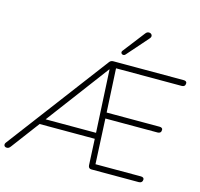

<svg xmlns="http://www.w3.org/2000/svg" viewBox="-154 -1083 1282 1229"><g transform="rotate(15 487.0 -468.0)"><path d="M-18 -25 485 -692Q490 -699 496.5 -702Q503 -705 512 -705H977Q987 -705 992.5 -701Q998 -697 998 -690Q998 -677 991.5 -671.5Q985 -666 975 -666H526L538 -690L555 -366L538 -377H905Q915 -377 920.5 -373Q926 -369 926 -362Q926 -349 919.5 -343.5Q913 -338 903 -338H540L556 -348L572 -20L554 -39H872Q882 -39 887.5 -35Q893 -31 893 -24Q893 -13 886.5 -6.5Q880 0 869 0H555Q545 0 539.5 -5Q534 -10 533 -21L524 -207L542 -195H147L168 -207L21 -11Q14 -1 8 2.5Q2 6 -5 6Q-14 6 -19 1.5Q-24 -3 -24 -10.5Q-24 -18 -18 -25ZM181 -224 173 -234H530L523 -225L501 -648H499ZM550 -785 662 -930Q672 -943 685.5 -942Q699 -941 704 -930.5Q709 -920 699 -908L576 -768Q569 -760 560 -761Q551 -762 547.5 -769.5Q544 -777 550 -785Z"/></g></svg>

Font: SN Pro Thin
Style: Italic
Weight: 200
Italic angle: -9°
Designer: Tobias Whetton
Foundry: Supernotes
Version: Version 1.003;Glyphs 3.3 (3324)